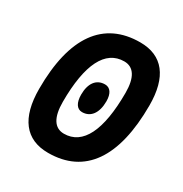

<svg xmlns="http://www.w3.org/2000/svg" viewBox="-166 -829 919 965"><g transform="rotate(30 293.0 -346.5)"><path d="M247.1 9.8C459 9.8 569.8 -148.4 569.8 -451.7C569.8 -616.7 502 -703.1 372.1 -703.1C159.2 -703.1 47.9 -546.9 47.9 -247.1C47.9 -78.1 116.2 9.8 247.1 9.8ZM268.1 -113.3C212.4 -113.3 183.6 -160.2 183.6 -249.5C183.6 -466.8 240.7 -580.1 350.1 -580.1C405.3 -580.1 434.1 -534.2 434.1 -446.3C434.1 -227.5 377 -113.3 268.1 -113.3ZM292.5 -252.9C342.3 -252.9 372.1 -293 372.1 -361.3C372.1 -405.8 354.5 -431.6 324.2 -431.6C274.4 -431.6 245.1 -393.1 245.1 -327.1C245.1 -280.3 262.7 -252.9 292.5 -252.9Z"/></g></svg>

Font: Cascadia Mono NF
Style: Bold Italic
Weight: 700
Italic angle: -10°
Monospace: yes
Designer: Aaron Bell
Foundry: Saja Typeworks
Version: Version 2404.023